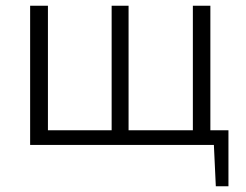

<svg xmlns="http://www.w3.org/2000/svg" viewBox="-20 -505 858 669"><path d="M147 -485V0H85V-485ZM776 -51V0H140V-51ZM428 -485V0H369V-485ZM713 -485V0H652V-485ZM776 -5V144H732L725 -5Z"/></svg>

Font: Exo 2 Light
Style: Regular
Weight: 300
Designer: Natanael Gama
Foundry: Natanael Gama
Version: Version 2.010